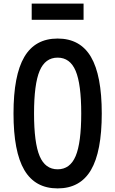

<svg xmlns="http://www.w3.org/2000/svg" viewBox="-20 -1030 640 1066"><path d="M300 16Q175 16 115 -86Q55 -188 55 -400Q55 -612 115 -714Q175 -816 300 -816Q425 -816 485 -714Q545 -612 545 -400Q545 -188 485 -86Q425 16 300 16ZM300 -90Q369 -90 400 -163.5Q431 -237 431 -400Q431 -563 400 -636.5Q369 -710 300 -710Q231 -710 200 -636.5Q169 -563 169 -400Q169 -237 200 -163.5Q231 -90 300 -90ZM156 -920V-1010H444V-920Z"/></svg>

Font: Martian Mono Condensed
Style: Regular
Weight: 400
Width: 3
Designer: Roman Shamin
Foundry: Evil Martians
Version: Version 1.000